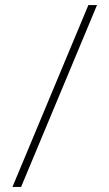

<svg xmlns="http://www.w3.org/2000/svg" viewBox="-20 -735 430 755"><path d="M29 0 327.5 -715H361.5L63 0Z"/></svg>

Font: Newsreader 72pt Light
Style: Regular
Weight: 300
Designer: Hugues Gentile
Foundry: Production Type
Version: Version 1.003; ttfautohint (v1.8.3)